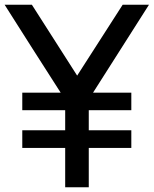

<svg xmlns="http://www.w3.org/2000/svg" viewBox="-20 -790 651 810"><path d="M255 0V-166H74V-240.5H255V-325H74V-399H236Q180 -487 117 -585Q54 -683 -0.5 -770H114.5L305.5 -471L497.5 -770H608.5L372.5 -399H534V-325H354.5V-240.5H534V-166H354.5V0Z"/></svg>

Font: Junction Medium
Style: Regular
Weight: 500
Designer: Caroline Hadilaksono
Foundry: Caroline Hadilaksono, Tyler Finck, The League of Moveable Type
Version: Version 2.000; ttfautohint (v1.8.3)